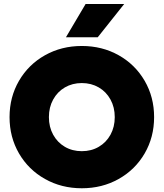

<svg xmlns="http://www.w3.org/2000/svg" viewBox="-20 -958 845 991"><path d="M29.3 -353.5Q29.3 -457 78.1 -541Q127 -625 212.2 -672.9Q297.4 -720.7 402.3 -720.7Q507.3 -720.7 592.5 -672.9Q677.7 -625 726.6 -541Q775.4 -457 775.4 -353.5Q775.4 -250 726.6 -166Q677.7 -82 592.5 -34.2Q507.3 13.7 402.3 13.7Q297.4 13.7 212.2 -34.2Q127 -82 78.1 -166Q29.3 -250 29.3 -353.5ZM572.3 -353.5Q572.3 -404.3 550.3 -444.3Q528.3 -484.4 489.7 -506.8Q451.2 -529.3 402.3 -529.3Q353.5 -529.3 314.9 -506.8Q276.4 -484.4 254.4 -444.3Q232.4 -404.3 232.4 -353.5Q232.4 -302.7 254.4 -262.7Q276.4 -222.7 314.9 -200.2Q353.5 -177.7 402.3 -177.7Q451.2 -177.7 489.7 -200.2Q528.3 -222.7 550.3 -262.7Q572.3 -302.7 572.3 -353.5ZM320.3 -765.6 421.9 -937.5H621.1L484.4 -765.6Z"/></svg>

Font: Wanted Sans ExtraBlack
Style: Regular
Weight: 900
Designer: Original Design by Kil Hyung-jin and Kang Hanbin, Wanted Lab, Inc; Hangeul from Source Han Sans by Jang Soo-young and Ka
Foundry: Wanted Lab, Inc.
Version: Version 1.001